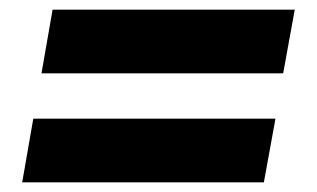

<svg xmlns="http://www.w3.org/2000/svg" viewBox="-20 -463 657 398"><path d="M66 -311 89 -443H591L567 -311ZM26 -85 49 -217H551L527 -85Z"/></svg>

Font: Archivo SemiCondensed Black
Style: Italic
Weight: 900
Width: 4
Italic angle: -10°
Designer: Hector Gatti
Foundry: Omnibus-Type
Version: Version 2.001